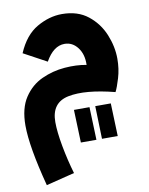

<svg xmlns="http://www.w3.org/2000/svg" viewBox="-93 -525 766 985"><g transform="rotate(-10 290.5 -32.5)"><path d="M70 393 218 356Q197 285 183 209Q169 133 169 82Q169 -19 258.5 -37Q348 -55 500 -16Q511 -37 525 -83.5Q539 -130 539 -183Q539 -246 513 -309.5Q487 -373 433.5 -415.5Q380 -458 298 -458Q232 -458 167.5 -421Q103 -384 65 -295L185 -230Q227 -305 285 -305Q326 -305 353 -269.5Q380 -234 378 -179Q327 -189 264.5 -184Q202 -179 145 -153Q88 -127 51.5 -72Q15 -17 15 73Q15 183 70 393ZM390 208 385 37H466L472 208ZM280 208 274 37H355L361 208Z"/></g></svg>

Font: Noto Sans Arabic Extra
Style: Regular
Weight: 800
Designer: Nadine Chahine - Monotype Design Team
Foundry: Monotype Imaging Inc.
Version: Version 1.902